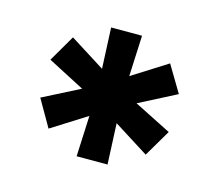

<svg xmlns="http://www.w3.org/2000/svg" viewBox="-62 -777 574 504"><g transform="rotate(15 225.0 -525.0)"><path d="M188 -461 93 -401 51 -474 151 -525 51 -577 93 -649 188 -589 183 -700H267L262 -589L357 -649L400 -577L299 -525L400 -474L357 -401L262 -461L267 -350H183Z"/></g></svg>

Font: Golos UI Medium
Style: Regular
Weight: 500
Designer: A.Korolkova, Vitaly Kuzmin
Foundry: ParaType Ltd
Version: Version 2.000